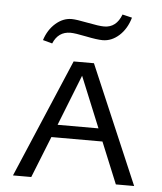

<svg xmlns="http://www.w3.org/2000/svg" viewBox="-50 -710 634 753"><g transform="rotate(5 267.5 -333.0)"><path d="M205 -577Q157 -577 137 -529L100 -539Q113 -580 142 -605.5Q171 -631 205 -631Q223 -631 268.5 -622Q314 -613 334 -613Q382 -613 402 -666L440 -657Q427 -612 397.5 -585.5Q368 -559 333 -559Q311 -559 267 -568Q223 -577 205 -577ZM434 0 367 -163H166L101 0H29L227 -466H307L506 0ZM186 -213H347L265 -413Z"/></g></svg>

Font: EauTestSC
Style: Regular
Weight: 400
Designer: Christian Thalmann (Catharsis Fonts)
Version: Version 0.001;PS 000.001;hotconv 1.0.88;makeotf.lib2.5.64775